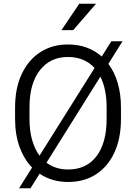

<svg xmlns="http://www.w3.org/2000/svg" viewBox="-20 -957 723 1020"><path d="M622.6 -385.7V-325.2Q622.6 -222.2 587.9 -147Q553.2 -71.8 490.2 -31Q427.2 9.8 341.8 9.8Q255.9 9.8 190.4 -34.2L142.1 43H81.5L150.4 -66.9Q107.9 -110.8 84 -176.3Q60.1 -241.7 60.1 -325.2V-385.7Q60.1 -488.8 95.5 -564Q130.9 -639.2 194.1 -679.9Q257.3 -720.7 340.8 -720.7Q448.2 -720.7 520.5 -656.7L571.3 -737.8H630.9L555.7 -617.7Q587.9 -575.2 605.2 -516.4Q622.6 -457.5 622.6 -385.7ZM136.7 -325.2Q136.7 -262.7 150.6 -213.6Q164.6 -164.6 189.9 -129.9L482.4 -595.7Q429.2 -654.3 340.8 -654.3Q246.6 -654.3 191.7 -583.7Q136.7 -513.2 136.7 -386.7ZM546.4 -325.2V-386.7Q546.4 -484.4 513.2 -549.8L227.1 -92.8Q274.9 -56.6 341.8 -56.6Q439.5 -56.6 492.9 -127.4Q546.4 -198.2 546.4 -325.2ZM306.6 -796.9 400.9 -937H490.2L368.7 -796.9Z"/></svg>

Font: Vazirmatn RD Light
Style: Regular
Weight: 300
Designer: Saber Rastikerdar
Foundry: Saber Rastikerdar
Version: Version 32.102